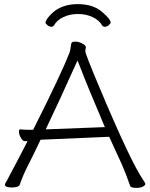

<svg xmlns="http://www.w3.org/2000/svg" viewBox="-20 -908 730 932"><path d="M243 -786Q238 -778 229 -778Q220 -778 210.5 -785.5Q201 -793 201 -798Q201 -814 236 -847Q283 -888 357 -888Q431 -888 474 -851.5Q517 -815 517 -799Q517 -793 507.5 -785.5Q498 -778 489 -778Q480 -778 475 -786Q461 -810 429.5 -825Q398 -840 358.5 -840Q319 -840 287.5 -825Q256 -810 243 -786ZM114 -223H99Q90 -223 81 -239.5Q72 -256 72 -268Q72 -280 78 -280H80Q98 -278 119 -278H141Q278 -551 317 -651Q321 -661 323 -679Q325 -697 328.5 -701.5Q332 -706 346 -706Q360 -706 377 -698Q394 -690 397 -680L394 -660Q394 -646 463 -483Q614 -123 676 -33Q685 -20 685.5 -16Q686 -12 682 -8Q670 4 642.5 4Q615 4 612 -5Q593 -61 571 -111L510 -244L184 -230H177Q160 -193 144 -161L114 -101Q94 -63 76 -12Q71 2 37.5 2Q4 2 4 -12Q4 -16 7.5 -21Q11 -26 15 -34Q19 -42 28.5 -60Q38 -78 57.5 -114.5Q77 -151 114 -223ZM317 -651ZM489 -291Q402 -495 361 -603L356 -614L351 -603Q268 -418 202 -280Z"/></svg>

Font: LXGW WenKai Light
Style: Regular
Weight: 300
Designer: LXGW / Fontworks Inc.
Foundry: LXGW / Fontworks Inc.
Version: Version 1.501; October 10, 2024